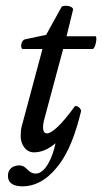

<svg xmlns="http://www.w3.org/2000/svg" viewBox="-20 -525 360 678"><path d="M60 133C100 133 142 114 180 67C225 13 248 -59 266 -131C269 -141 249 -157 243 -148C198 -86 164 -54 146 -54C137 -54 132 -61 132 -75C132 -84 134 -96 138 -110L203 -352H307C317 -352 325 -397 317 -397H215L238 -491C238 -506 202 -508 197 -500L143 -402L68 -386C54 -383 50 -352 61 -352H130L57 -80C54 -70 53 -57 53 -44C53 -16 70 13 100 13C127 13 152 1 176 -19C166 31 140 88 106 88C96 88 87 84 77 74C67 63 58 59 48 59C30 59 8 68 8 96C8 120 25 133 60 133Z"/></svg>

Font: Junicode Two Beta SemiCondensed Medium
Style: Italic
Weight: 500
Width: 4
Italic angle: -10°
Version: Version 1.063